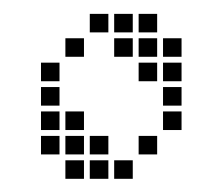

<svg xmlns="http://www.w3.org/2000/svg" viewBox="-20 -266 290 281"><path d="M75.7 -67.1V-40H102.9V-67.1ZM75.7 -102.9V-75.7H102.9V-102.9ZM40 -102.9V-75.7H67.1V-102.9ZM40 -138.6V-111.4H67.1V-138.6ZM40 -174.3V-147.1H67.1V-174.3ZM111.4 -31.4V-4.3H138.6V-31.4ZM147.1 -31.4V-4.3H174.3V-31.4ZM182.9 -67.1V-40H210V-67.1ZM218.6 -138.6V-111.4H245.7V-138.6ZM218.6 -174.3V-147.1H245.7V-174.3ZM218.6 -102.9V-75.7H245.7V-102.9ZM182.9 -174.3V-147.1H210V-174.3ZM182.9 -210V-182.9H210V-210ZM147.1 -210V-182.9H174.3V-210ZM147.1 -245.7V-218.6H174.3V-245.7ZM111.4 -245.7V-218.6H138.6V-245.7ZM182.9 -245.7V-218.6H210V-245.7ZM218.6 -210V-182.9H245.7V-210ZM75.7 -210V-182.9H102.9V-210ZM40 -67.1V-40H67.1V-67.1ZM75.7 -31.4V-4.3H102.9V-31.4ZM111.4 -67.1V-40H138.6V-67.1Z"/></svg>

Font: Gossip Low Square
Style: Regular
Weight: 400
Width: 3
Designer: Deborah Khodanovich
Version: Version 1.001;Glyphs 3.3.1 (3343)